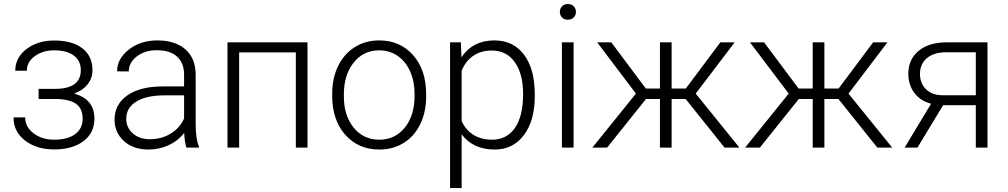

<svg xmlns="http://www.w3.org/2000/svg" viewBox="-20 -741 5060 964"><path d="M385.7 -388.7Q385.7 -436.5 350.1 -462.4Q314.5 -488.3 252 -488.3Q195.3 -488.3 155 -459.2Q114.7 -430.2 114.7 -385.7H56.6Q56.6 -451.7 113 -494.6Q169.4 -537.6 252 -537.6Q342.8 -537.6 393.6 -498.5Q444.3 -459.5 444.3 -387.7Q444.3 -349.6 420.9 -318.8Q397.5 -288.1 352.5 -271Q454.1 -243.2 454.1 -145Q454.1 -73.7 398.9 -32.2Q343.8 9.3 252.4 9.3Q164.1 9.3 106 -35.2Q47.9 -79.6 47.9 -151.4H106.4Q106.4 -103.5 148.7 -71.5Q190.9 -39.6 252.4 -39.6Q319.3 -39.6 357.2 -67.6Q395 -95.7 395 -144Q395 -197.3 360.4 -220.7Q325.7 -244.1 254.4 -244.1H173.8V-294.9H264.2Q385.7 -297.9 385.7 -388.7Z M916 0Q907.2 -24.9 904.8 -73.7Q874 -33.7 826.4 -12Q778.8 9.8 725.6 9.8Q649.4 9.8 602.3 -32.7Q555.2 -75.2 555.2 -140.1Q555.2 -217.3 619.4 -262.2Q683.6 -307.1 798.3 -307.1H904.3V-367.2Q904.3 -423.8 869.4 -456.3Q834.5 -488.8 767.6 -488.8Q706.5 -488.8 666.5 -457.5Q626.5 -426.3 626.5 -382.3L567.9 -382.8Q567.9 -445.8 626.5 -491.9Q685.1 -538.1 770.5 -538.1Q858.9 -538.1 909.9 -493.9Q960.9 -449.7 962.4 -370.6V-120.6Q962.4 -43.9 978.5 -5.9V0ZM732.4 -42Q791 -42 837.2 -70.3Q883.3 -98.6 904.3 -146V-262.2H799.8Q712.4 -261.2 663.1 -230.2Q613.8 -199.2 613.8 -145Q613.8 -100.6 646.7 -71.3Q679.7 -42 732.4 -42Z M1523.9 0H1465.3V-478H1180.7V0H1122.1V-528.3H1523.9Z M1647.9 -272Q1647.9 -348.1 1677.5 -409.2Q1707 -470.2 1761 -504.2Q1814.9 -538.1 1883.3 -538.1Q1988.8 -538.1 2054.2 -464.1Q2119.6 -390.1 2119.6 -268.1V-255.9Q2119.6 -179.2 2090.1 -117.9Q2060.5 -56.6 2006.8 -23.4Q1953.1 9.8 1884.3 9.8Q1779.3 9.8 1713.6 -64.2Q1647.9 -138.2 1647.9 -260.3ZM1706.5 -255.9Q1706.5 -161.1 1755.6 -100.3Q1804.7 -39.6 1884.3 -39.6Q1963.4 -39.6 2012.5 -100.3Q2061.5 -161.1 2061.5 -260.7V-272Q2061.5 -332.5 2039.1 -382.8Q2016.6 -433.1 1976.1 -460.7Q1935.5 -488.3 1883.3 -488.3Q1805.2 -488.3 1755.9 -427Q1706.5 -365.7 1706.5 -266.6Z M2665 -258.8Q2665 -135.3 2610.4 -62.7Q2555.7 9.8 2463.9 9.8Q2355.5 9.8 2297.9 -66.4V203.1H2239.7V-528.3H2293.9L2296.9 -453.6Q2354 -538.1 2462.4 -538.1Q2557.1 -538.1 2611.1 -466.3Q2665 -394.5 2665 -267.1ZM2606.4 -269Q2606.4 -370.1 2564.9 -428.7Q2523.4 -487.3 2449.2 -487.3Q2395.5 -487.3 2356.9 -461.4Q2318.4 -435.5 2297.9 -386.2V-132.8Q2318.8 -87.4 2357.9 -63.5Q2397 -39.6 2450.2 -39.6Q2523.9 -39.6 2565.2 -98.4Q2606.4 -157.2 2606.4 -269Z M2859.9 0H2801.3V-528.3H2859.9ZM2791 -681.2Q2791 -697.8 2801.8 -709.2Q2812.5 -720.7 2831.1 -720.7Q2849.6 -720.7 2860.6 -709.2Q2871.6 -697.8 2871.6 -681.2Q2871.6 -664.6 2860.6 -653.3Q2849.6 -642.1 2831.1 -642.1Q2812.5 -642.1 2801.8 -653.3Q2791 -664.6 2791 -681.2Z M3422.4 -244.1H3352.1V0H3293.5V-244.1H3223.6L3028.3 0H2954.1L3172.9 -271L2978.5 -528.3H3049.3L3222.7 -296.4H3293.5V-528.3H3352.1V-296.4H3423.3L3596.7 -528.3H3668.5L3473.1 -271L3692.4 0H3617.7Z M4189.5 -244.1H4119.1V0H4060.5V-244.1H3990.7L3795.4 0H3721.2L3939.9 -271L3745.6 -528.3H3816.4L3989.7 -296.4H4060.5V-528.3H4119.1V-296.4H4190.4L4363.8 -528.3H4435.5L4240.2 -271L4459.5 0H4384.8Z M4938 -528.3V0H4879.4V-212.9H4715.3L4586.4 0H4522L4654.8 -220.2Q4600.6 -234.4 4570.6 -274.9Q4540.5 -315.4 4540.5 -370.6Q4540.5 -442.4 4592 -485.4Q4643.6 -528.3 4731.4 -528.3ZM4599.1 -369.6Q4599.1 -323.2 4628.7 -293.5Q4658.2 -263.7 4710.9 -262.7H4879.4V-478.5H4730Q4668.9 -478.5 4634 -449.2Q4599.1 -419.9 4599.1 -369.6Z"/></svg>

Font: RobotoInd Light
Style: Regular
Weight: 300
Designer: Google
Version: Version 2.001151; 2014